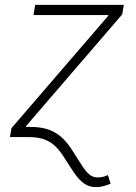

<svg xmlns="http://www.w3.org/2000/svg" viewBox="-20 -559 556 783"><path d="M20.5 0 26.9 -36.6 421.4 -494.6 422.4 -497.6H116.7L123.5 -539.1H484.9L478.5 -500.5L86.4 -44.9L78.6 0ZM371.6 204.1Q342.8 204.1 321.8 188.5Q300.8 172.9 282.7 146.2Q264.6 119.6 244.1 86.9Q226.6 58.6 207.5 39.3Q188.5 20 162.1 10Q135.7 0 96.2 0H57.6L64.5 -41.5H103Q150.4 -41.5 182.6 -28.8Q214.8 -16.1 238 7.3Q261.2 30.8 280.3 63Q300.8 94.7 315.2 117.4Q329.6 140.1 344 152.3Q358.4 164.6 378.4 164.6Q388.7 164.6 398.4 162.6Q408.2 160.6 419.9 154.8L431.2 189.9Q416 196.8 400.4 200.4Q384.8 204.1 371.6 204.1Z"/></svg>

Font: Inter 18pt ExtraLight
Style: Italic
Weight: 250
Italic angle: -9.3988°
Designer: Rasmus Andersson
Foundry: rsms
Version: Version 4.001;git-66647c0bb